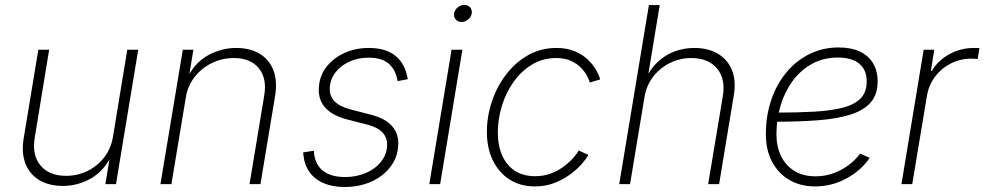

<svg xmlns="http://www.w3.org/2000/svg" viewBox="-20 -748 3999 780"><path d="M235.4 7.3Q179.7 7.3 140.4 -15.9Q101.1 -39.1 83.7 -82.5Q66.4 -126 76.2 -186L135.7 -545.9H179.7L121.1 -188.5Q109.4 -118.2 144.5 -75.9Q179.7 -33.7 248 -33.7Q294.9 -33.7 335.4 -53.5Q376 -73.2 403.6 -109.1Q431.2 -145 439 -192.9L497.1 -545.9H541.5L451.2 0H408.2L428.2 -122.1H436Q404.8 -55.2 350.8 -23.9Q296.9 7.3 235.4 7.3Z M734.9 -352.1 676.3 0H631.8L722.7 -545.9H765.6L745.6 -423.8L737.3 -424.8Q768.6 -491.2 823.2 -522.2Q877.9 -553.2 939.5 -553.2Q995.6 -553.2 1034.7 -529.8Q1073.7 -506.3 1090.6 -462.9Q1107.4 -419.4 1097.7 -358.9L1038.1 0H993.7L1053.2 -358.4Q1065.4 -429.2 1031.5 -470.7Q997.6 -512.2 929.7 -512.2Q882.3 -512.2 840.8 -491.9Q799.3 -471.7 771 -435.8Q742.7 -399.9 734.9 -352.1Z M1380.9 11.7Q1331.1 11.7 1294.7 -3.9Q1258.3 -19.5 1237.3 -49.1Q1216.3 -78.6 1212.4 -120.1Q1211.9 -124 1211.9 -124.3Q1211.9 -124.5 1211.9 -128.9L1254.9 -135.7Q1257.8 -82 1290.5 -55.4Q1323.2 -28.8 1381.8 -28.8Q1428.2 -28.8 1466.6 -45.4Q1504.9 -62 1528.1 -91.1Q1551.3 -120.1 1552.7 -157.2Q1553.7 -188.5 1533.9 -209.7Q1514.2 -231 1472.2 -241.7L1388.7 -263.2Q1329.1 -278.8 1300.5 -311.5Q1272 -344.2 1275.4 -392.1Q1277.8 -439.5 1305.9 -475.8Q1334 -512.2 1378.9 -532.7Q1423.8 -553.2 1478.5 -553.2Q1546.4 -553.2 1585.2 -522.2Q1624 -491.2 1634.8 -435.1Q1635.7 -432.1 1636 -430.9Q1636.2 -429.7 1636.7 -426.3L1595.2 -418.5Q1587.9 -463.9 1559.8 -488.8Q1531.7 -513.7 1477.5 -513.7Q1434.1 -513.7 1398.7 -497.3Q1363.3 -481 1342.3 -453.1Q1321.3 -425.3 1319.8 -390.1Q1318.4 -357.9 1339.4 -336.2Q1360.4 -314.5 1406.7 -302.7L1487.8 -281.7Q1545.4 -267.1 1573.2 -235.1Q1601.1 -203.1 1597.7 -155.8Q1595.7 -118.7 1577.9 -87.9Q1560.1 -57.1 1530.5 -34.7Q1501 -12.2 1462.4 -0.2Q1423.8 11.7 1380.9 11.7Z M1724.1 0 1814.5 -545.9H1858.4L1768.1 0ZM1854.5 -658.7Q1840.3 -658.7 1831.5 -668.9Q1822.8 -679.2 1824.7 -693.4Q1827.1 -708 1839.6 -718Q1852.1 -728 1866.2 -728Q1881.3 -728 1889.9 -718Q1898.4 -708 1896.5 -693.4Q1894 -679.2 1881.8 -668.9Q1869.6 -658.7 1854.5 -658.7Z M2153.3 9.3Q2093.8 9.3 2050 -18.8Q2006.3 -46.9 1982.2 -96.7Q1958 -146.5 1958 -211.9Q1958 -275.4 1978.5 -336.2Q1999 -397 2036.6 -446Q2074.2 -495.1 2126 -524.2Q2177.7 -553.2 2240.7 -553.2Q2284.7 -553.2 2316.9 -539.1Q2349.1 -524.9 2370.4 -503.7Q2391.6 -482.4 2403.3 -460.9Q2415 -439.5 2418 -425.3L2375.5 -412.6Q2374 -422.4 2365.5 -438.7Q2356.9 -455.1 2341.1 -471.9Q2325.2 -488.8 2300.3 -500.5Q2275.4 -512.2 2239.7 -512.2Q2185.1 -512.2 2141.1 -485.6Q2097.2 -459 2066.2 -415Q2035.2 -371.1 2018.8 -317.6Q2002.4 -264.2 2002.4 -210Q2002.4 -157.2 2020 -116.9Q2037.6 -76.7 2071.5 -54.4Q2105.5 -32.2 2153.8 -32.2Q2190.4 -32.2 2220.9 -44.4Q2251.5 -56.6 2274.4 -74.7Q2297.4 -92.8 2311.8 -109.9Q2326.2 -127 2331.1 -136.7L2370.1 -118.7Q2362.8 -104 2344.2 -82.8Q2325.7 -61.5 2297.6 -40.5Q2269.5 -19.5 2233.2 -5.1Q2196.8 9.3 2153.3 9.3Z M2598.1 -353 2539.6 0H2495.6L2616.2 -727.5H2660.2L2609.9 -423.8H2600.6Q2622.1 -468.8 2653.1 -497.3Q2684.1 -525.9 2721.7 -539.6Q2759.3 -553.2 2800.8 -553.2Q2856.4 -553.2 2896 -530Q2935.5 -506.8 2953.4 -463.6Q2971.2 -420.4 2960.9 -359.9L2901.4 0H2856.9L2916.5 -357.4Q2928.2 -428.2 2892.6 -470.2Q2856.9 -512.2 2788.6 -512.2Q2742.2 -512.2 2701.7 -492.2Q2661.1 -472.2 2633.5 -436.5Q2606 -400.9 2598.1 -353Z M3291 9.3Q3231.4 9.3 3186.3 -17.3Q3141.1 -43.9 3116.2 -91.6Q3091.3 -139.2 3091.3 -202.1Q3091.3 -277.8 3113.3 -342.3Q3135.3 -406.7 3175.3 -454.6Q3215.3 -502.4 3269.3 -528.8Q3323.2 -555.2 3386.7 -555.2Q3437 -555.2 3472.4 -538.8Q3507.8 -522.5 3526.6 -491.5Q3545.4 -460.4 3545.4 -417Q3545.4 -364.7 3517.8 -332.5Q3490.2 -300.3 3436.5 -283Q3382.8 -265.6 3304.4 -259.5Q3226.1 -253.4 3124.5 -253.4L3128.4 -290.5Q3218.8 -290.5 3288.3 -294.4Q3357.9 -298.3 3405 -310.8Q3452.1 -323.2 3476.6 -348.6Q3501 -374 3501 -417Q3501 -464.4 3470.7 -489.3Q3440.4 -514.2 3383.8 -514.2Q3325.7 -514.2 3279.5 -489Q3233.4 -463.9 3200.9 -420.2Q3168.5 -376.5 3151.4 -320.6Q3134.3 -264.6 3134.3 -202.6Q3134.3 -152.3 3153.1 -113.8Q3171.9 -75.2 3207.5 -53.5Q3243.2 -31.7 3293 -31.7Q3347.7 -31.7 3395.8 -57.4Q3443.8 -83 3474.1 -124L3513.2 -106.9Q3478 -54.7 3418.2 -22.7Q3358.4 9.3 3291 9.3Z M3642.1 0 3732.4 -545.9H3775.4L3761.7 -460H3765.6Q3790 -502 3836.4 -527.6Q3882.8 -553.2 3936.5 -553.2Q3942.9 -553.2 3948.2 -553Q3953.6 -552.7 3959 -552.7L3951.7 -508.3Q3948.2 -508.3 3941.7 -509Q3935.1 -509.8 3926.8 -509.8Q3881.8 -509.8 3843 -490.2Q3804.2 -470.7 3778.6 -436.5Q3752.9 -402.3 3745.6 -357.9L3686 0Z"/></svg>

Font: Inter ExtraLight
Style: Italic
Weight: 250
Italic angle: -9.3988°
Designer: Rasmus Andersson
Foundry: rsms
Version: Version 4.001;git-66647c0bb